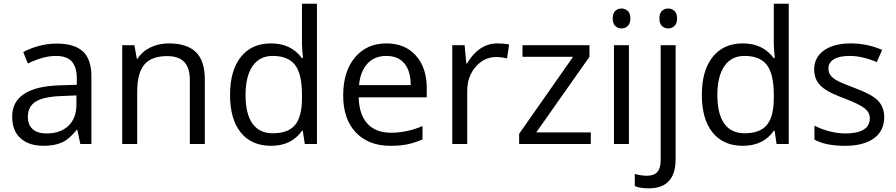

<svg xmlns="http://www.w3.org/2000/svg" viewBox="-20 -780 4855 1040"><path d="M415 0 398.9 -76.2H395Q355 -25.9 315.2 -8.1Q275.4 9.8 215.8 9.8Q136.2 9.8 91.1 -31.2Q45.9 -72.3 45.9 -147.9Q45.9 -310.1 305.2 -317.9L396 -320.8V-354Q396 -417 368.9 -447Q341.8 -477.1 282.2 -477.1Q215.3 -477.1 130.9 -436L106 -498Q145.5 -519.5 192.6 -531.7Q239.7 -543.9 287.1 -543.9Q382.8 -543.9 429 -501.5Q475.1 -459 475.1 -365.2V0ZM231.9 -57.1Q307.6 -57.1 350.8 -98.6Q394 -140.1 394 -214.8V-263.2L313 -259.8Q216.3 -256.3 173.6 -229.7Q130.9 -203.1 130.9 -147Q130.9 -103 157.5 -80.1Q184.1 -57.1 231.9 -57.1Z M1008.3 0V-346.2Q1008.3 -411.6 978.5 -443.8Q948.7 -476.1 885.3 -476.1Q801.3 -476.1 762.2 -430.7Q723.1 -385.3 723.1 -280.8V0H642.1V-535.2H708L721.2 -461.9H725.1Q750 -501.5 794.9 -523.2Q839.8 -544.9 895 -544.9Q991.7 -544.9 1040.5 -498.3Q1089.4 -451.7 1089.4 -349.1V0Z M1620.1 -71.8H1615.7Q1559.6 9.8 1447.8 9.8Q1342.8 9.8 1284.4 -62Q1226.1 -133.8 1226.1 -266.1Q1226.1 -398.4 1284.7 -471.7Q1343.3 -544.9 1447.8 -544.9Q1556.6 -544.9 1614.7 -465.8H1621.1L1617.7 -504.4L1615.7 -542V-759.8H1696.8V0H1630.9ZM1458 -58.1Q1541 -58.1 1578.4 -103.3Q1615.7 -148.4 1615.7 -249V-266.1Q1615.7 -379.9 1577.9 -428.5Q1540 -477.1 1457 -477.1Q1385.7 -477.1 1347.9 -421.6Q1310.1 -366.2 1310.1 -265.1Q1310.1 -162.6 1347.7 -110.4Q1385.3 -58.1 1458 -58.1Z M2094.7 9.8Q1976.1 9.8 1907.5 -62.5Q1838.9 -134.8 1838.9 -263.2Q1838.9 -392.6 1902.6 -468.8Q1966.3 -544.9 2073.7 -544.9Q2174.3 -544.9 2232.9 -478.8Q2291.5 -412.6 2291.5 -304.2V-252.9H1922.9Q1925.3 -158.7 1970.5 -109.9Q2015.6 -61 2097.7 -61Q2184.1 -61 2268.6 -97.2V-24.9Q2225.6 -6.3 2187.3 1.7Q2148.9 9.8 2094.7 9.8ZM2072.8 -477.1Q2008.3 -477.1 1970 -435.1Q1931.6 -393.1 1924.8 -318.8H2204.6Q2204.6 -395.5 2170.4 -436.3Q2136.2 -477.1 2072.8 -477.1Z M2673.8 -544.9Q2709.5 -544.9 2737.8 -539.1L2726.6 -463.9Q2693.4 -471.2 2668 -471.2Q2603 -471.2 2556.9 -418.5Q2510.7 -365.7 2510.7 -287.1V0H2429.7V-535.2H2496.6L2505.9 -436H2509.8Q2539.6 -488.3 2581.5 -516.6Q2623.5 -544.9 2673.8 -544.9Z M3180.2 0H2792V-55.2L3084 -472.2H2810.1V-535.2H3172.9V-472.2L2884.8 -63H3180.2Z M3386.7 0H3305.7V-535.2H3386.7ZM3298.8 -680.2Q3298.8 -708 3312.5 -720.9Q3326.2 -733.9 3346.7 -733.9Q3366.2 -733.9 3380.4 -720.7Q3394.5 -707.5 3394.5 -680.2Q3394.5 -652.8 3380.4 -639.4Q3366.2 -626 3346.7 -626Q3326.2 -626 3312.5 -639.4Q3298.8 -652.8 3298.8 -680.2Z M3493.7 240.2Q3447.3 240.2 3418.5 228V162.1Q3452.1 171.9 3484.9 171.9Q3522.9 171.9 3540.8 151.1Q3558.6 130.4 3558.6 87.9V-535.2H3639.6V82Q3639.6 240.2 3493.7 240.2ZM3551.8 -680.2Q3551.8 -708 3565.4 -720.9Q3579.1 -733.9 3599.6 -733.9Q3619.1 -733.9 3633.3 -720.7Q3647.5 -707.5 3647.5 -680.2Q3647.5 -652.8 3633.3 -639.4Q3619.1 -626 3599.6 -626Q3579.1 -626 3565.4 -639.4Q3551.8 -652.8 3551.8 -680.2Z M4175.8 -71.8H4171.4Q4115.2 9.8 4003.4 9.8Q3898.4 9.8 3840.1 -62Q3781.7 -133.8 3781.7 -266.1Q3781.7 -398.4 3840.3 -471.7Q3898.9 -544.9 4003.4 -544.9Q4112.3 -544.9 4170.4 -465.8H4176.8L4173.3 -504.4L4171.4 -542V-759.8H4252.4V0H4186.5ZM4013.7 -58.1Q4096.7 -58.1 4134 -103.3Q4171.4 -148.4 4171.4 -249V-266.1Q4171.4 -379.9 4133.5 -428.5Q4095.7 -477.1 4012.7 -477.1Q3941.4 -477.1 3903.6 -421.6Q3865.7 -366.2 3865.7 -265.1Q3865.7 -162.6 3903.3 -110.4Q3940.9 -58.1 4013.7 -58.1Z M4769.5 -146Q4769.5 -71.3 4713.9 -30.8Q4658.2 9.8 4557.6 9.8Q4451.2 9.8 4391.6 -23.9V-99.1Q4430.2 -79.6 4474.4 -68.4Q4518.6 -57.1 4559.6 -57.1Q4623 -57.1 4657.2 -77.4Q4691.4 -97.7 4691.4 -139.2Q4691.4 -170.4 4664.3 -192.6Q4637.2 -214.8 4558.6 -245.1Q4483.9 -272.9 4452.4 -293.7Q4420.9 -314.5 4405.5 -340.8Q4390.1 -367.2 4390.1 -403.8Q4390.1 -469.2 4443.4 -507.1Q4496.6 -544.9 4589.4 -544.9Q4675.8 -544.9 4758.3 -509.8L4729.5 -443.8Q4648.9 -477.1 4583.5 -477.1Q4525.9 -477.1 4496.6 -459Q4467.3 -440.9 4467.3 -409.2Q4467.3 -387.7 4478.3 -372.6Q4489.3 -357.4 4513.7 -343.8Q4538.1 -330.1 4607.4 -304.2Q4702.6 -269.5 4736.1 -234.4Q4769.5 -199.2 4769.5 -146Z"/></svg>

Font: Samim FD
Style: FD
Weight: 400
Foundry: DejaVu fonts team - Redesigned by Saber Rastikerdar
Version: Version 4.0.5